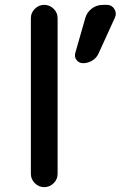

<svg xmlns="http://www.w3.org/2000/svg" viewBox="-20 -770 514 790"><path d="M107 -55V-695Q107 -718 123.5 -734Q140 -750 162 -750Q184 -750 200.5 -734Q217 -718 217 -695V-55Q217 -32 200.5 -16Q184 0 162 0Q140 0 123.5 -16Q107 -32 107 -55ZM322 -510Q305 -510 295 -523Q285 -536 290 -553L331 -696Q338 -720 358 -735Q378 -750 404 -750H420Q440 -750 450.5 -733Q461 -716 453 -698L386 -551Q378 -532 360 -521Q342 -510 322 -510Z"/></svg>

Font: Rounded Mplus 1c Medium
Style: Regular
Weight: 500
Version: Version 1.059.20150529